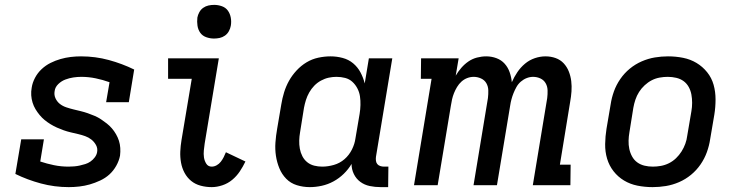

<svg xmlns="http://www.w3.org/2000/svg" viewBox="-20 -759 3040 787"><path d="M262 8Q203 8 147.5 -7Q92 -22 43 -46L67 -188H160L145 -97Q172 -88 201 -82Q230 -76 261 -76Q272 -76 284 -77Q296 -78 307 -80.5Q318 -83 329.5 -86.5Q341 -90 351 -97Q361 -104 368.5 -114Q376 -124 378 -135Q381 -151 373.5 -164.5Q366 -178 354.5 -187Q343 -196 329 -201Q315 -206 300 -209.5Q285 -213 270 -216.5Q255 -220 241 -225Q227 -230 213.5 -236Q200 -242 187 -250Q174 -258 163 -267Q152 -276 142.5 -287.5Q133 -299 125.5 -311.5Q118 -324 113.5 -338.5Q109 -353 108 -368.5Q107 -384 110 -400Q113 -420 123.5 -440Q134 -460 150.5 -475.5Q167 -491 187 -501Q207 -511 228 -517Q249 -523 270 -525.5Q291 -528 312 -528Q371 -528 426 -513Q481 -498 530 -474L508 -340H415L429 -422Q401 -432 372 -438Q343 -444 313 -444Q297 -444 280.5 -441.5Q264 -439 248 -433Q232 -427 219 -414.5Q206 -402 204 -386Q201 -370 207.5 -356Q214 -342 225.5 -333Q237 -324 252 -319Q267 -314 281.5 -310.5Q296 -307 310.5 -303.5Q325 -300 339.5 -295Q354 -290 368 -284Q382 -278 394 -270Q406 -262 417.5 -253Q429 -244 438.5 -233Q448 -222 455.5 -209Q463 -196 467.5 -182Q472 -168 473 -152.5Q474 -137 472 -121Q468 -100 456.5 -79.5Q445 -59 428.5 -44Q412 -29 390.5 -19Q369 -9 348 -3Q327 3 305 5.5Q283 8 262 8Z M848 8Q824 8 802 2Q780 -4 763.5 -17.5Q747 -31 736.5 -50.5Q726 -70 722 -92.5Q718 -115 719 -138Q720 -161 724 -185L766 -436H669V-520H877L819 -171Q817 -157 815.5 -142.5Q814 -128 816 -114Q818 -100 825.5 -88Q833 -76 848 -76Q858 -76 868 -81.5Q878 -87 885 -96Q892 -105 897 -115Q902 -125 906 -135L986 -97Q976 -76 963 -56.5Q950 -37 932 -22Q914 -7 891.5 0.5Q869 8 848 8ZM857 -601Q841 -601 825.5 -606.5Q810 -612 801 -624.5Q792 -637 789.5 -653.5Q787 -670 789 -687Q791 -698 797 -709Q803 -720 813 -727Q823 -734 834.5 -736.5Q846 -739 858 -739Q874 -739 889.5 -733.5Q905 -728 914 -715.5Q923 -703 926 -686.5Q929 -670 926 -653Q924 -642 918 -631Q912 -620 902 -613Q892 -606 880.5 -603.5Q869 -601 857 -601Z M1250 8Q1222 8 1196.5 0Q1171 -8 1153 -26.5Q1135 -45 1125 -69.5Q1115 -94 1111 -120.5Q1107 -147 1109 -175Q1111 -203 1116 -231L1133 -331Q1137 -356 1144.5 -380.5Q1152 -405 1164.5 -427.5Q1177 -450 1195.5 -470Q1214 -490 1236.5 -503.5Q1259 -517 1284.5 -522.5Q1310 -528 1335 -528Q1360 -528 1384.5 -521.5Q1409 -515 1427.5 -499.5Q1446 -484 1457.5 -462.5Q1469 -441 1475 -417L1492 -520H1588L1521 -116Q1520 -108 1521 -100Q1522 -92 1526.5 -86.5Q1531 -81 1538.5 -78.5Q1546 -76 1554 -76H1572L1571 8H1540Q1517 8 1495.5 3.5Q1474 -1 1457 -13.5Q1440 -26 1430.5 -45.5Q1421 -65 1421 -87Q1408 -65 1389 -46.5Q1370 -28 1347 -15.5Q1324 -3 1299 2.5Q1274 8 1250 8ZM1301 -76Q1324 -76 1348.5 -83Q1373 -90 1392 -106.5Q1411 -123 1422.5 -146Q1434 -169 1437 -192L1454 -292Q1457 -310 1457.5 -328.5Q1458 -347 1455.5 -364Q1453 -381 1445 -396.5Q1437 -412 1424.5 -423.5Q1412 -435 1395 -439.5Q1378 -444 1359 -444Q1343 -444 1327 -440.5Q1311 -437 1295.5 -428.5Q1280 -420 1268 -407.5Q1256 -395 1247.5 -380Q1239 -365 1234 -349Q1229 -333 1226 -317L1210 -217Q1207 -200 1206.5 -183Q1206 -166 1209 -149.5Q1212 -133 1219.5 -118.5Q1227 -104 1239.5 -94Q1252 -84 1268 -80Q1284 -76 1301 -76Z M1677 0 1749 -436H1705L1706 -520H1860L1848 -449Q1858 -466 1871 -481Q1884 -496 1900 -507Q1916 -518 1935 -523Q1954 -528 1973 -528Q1995 -528 2015 -520.5Q2035 -513 2048.5 -498Q2062 -483 2069 -463Q2076 -443 2078 -422Q2087 -443 2100.5 -463Q2114 -483 2132 -498Q2150 -513 2172 -520.5Q2194 -528 2216 -528Q2238 -528 2257.5 -521Q2277 -514 2290.5 -499.5Q2304 -485 2311.5 -466Q2319 -447 2321.5 -426.5Q2324 -406 2322.5 -384.5Q2321 -363 2317 -341L2275 -84H2319L2318 0H2164L2223 -357Q2225 -373 2224.5 -389Q2224 -405 2216.5 -418Q2209 -431 2195 -437.5Q2181 -444 2165 -444Q2152 -444 2139 -439Q2126 -434 2115 -424.5Q2104 -415 2097 -402.5Q2090 -390 2085 -377.5Q2080 -365 2076.5 -352Q2073 -339 2071 -325L2017 0H1921L1980 -357Q1982 -373 1981.5 -389Q1981 -405 1973.5 -418Q1966 -431 1951.5 -437.5Q1937 -444 1922 -444Q1908 -444 1895 -439Q1882 -434 1871.5 -424.5Q1861 -415 1853.5 -402.5Q1846 -390 1841 -377.5Q1836 -365 1833 -352Q1830 -339 1828 -325L1774 0Z M2655 8Q2623 8 2593 2Q2563 -4 2538 -19Q2513 -34 2495 -57Q2477 -80 2468.5 -108.5Q2460 -137 2460.5 -168.5Q2461 -200 2466 -231L2483 -331Q2487 -358 2496.5 -384.5Q2506 -411 2522.5 -435Q2539 -459 2561.5 -477.5Q2584 -496 2610.5 -507.5Q2637 -519 2664 -523.5Q2691 -528 2718 -528Q2750 -528 2780 -522Q2810 -516 2835 -501Q2860 -486 2878.5 -463Q2897 -440 2905 -411.5Q2913 -383 2913 -351.5Q2913 -320 2908 -289L2891 -189Q2887 -162 2877.5 -135.5Q2868 -109 2851.5 -85Q2835 -61 2812.5 -42.5Q2790 -24 2763.5 -12.5Q2737 -1 2709.5 3.5Q2682 8 2655 8ZM2656 -76Q2672 -76 2689 -79Q2706 -82 2722 -90Q2738 -98 2751 -110.5Q2764 -123 2773.5 -138Q2783 -153 2789 -169.5Q2795 -186 2797 -203L2814 -303Q2817 -320 2817 -337.5Q2817 -355 2814 -371.5Q2811 -388 2803 -402.5Q2795 -417 2782 -426.5Q2769 -436 2752 -440Q2735 -444 2717 -444Q2701 -444 2684 -441Q2667 -438 2651.5 -430Q2636 -422 2622.5 -409.5Q2609 -397 2599.5 -382Q2590 -367 2584.5 -350.5Q2579 -334 2576 -317L2560 -217Q2557 -200 2556.5 -182.5Q2556 -165 2559.5 -148.5Q2563 -132 2571 -117.5Q2579 -103 2592 -93.5Q2605 -84 2621.5 -80Q2638 -76 2656 -76Z"/></svg>

Font: Iosevka Etoile Medium
Style: Italic
Weight: 500
Italic angle: -9°
Designer: Belleve Invis
Foundry: Belleve Invis
Version: Version 22.1.2; ttfautohint (v1.8.4)